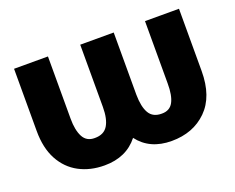

<svg xmlns="http://www.w3.org/2000/svg" viewBox="-94 -706 1071 876"><g transform="rotate(-20 441.5 -268.0)"><path d="M41 -243.7V-545.9H205.6V-243.7Q205.6 -187.5 222.9 -155Q240.2 -122.6 279.3 -123Q323.7 -122.6 343 -153.8Q362.3 -185.1 362.3 -243.7V-545.9H524.9V-243.7Q525.4 -185.1 543.7 -153.8Q562 -122.6 605 -123Q644 -122.6 660.6 -153.8Q677.2 -185.1 676.8 -243.7V-545.9H841.8V-243.7Q841.8 -120.1 775.9 -55.2Q710 9.8 605 9.8Q499.5 9.8 443.4 -64Q385.3 9.8 279.3 9.8Q210 9.8 156 -19Q102.1 -47.9 71.5 -104.5Q41 -161.1 41 -243.7Z"/></g></svg>

Font: Inter Tight ExtraBold
Style: Regular
Weight: 800
Designer: Rasmus Andersson
Foundry: rsms
Version: Version 3.004; ttfautohint (v1.8.4.7-5d5b)